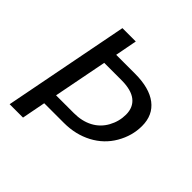

<svg xmlns="http://www.w3.org/2000/svg" viewBox="-173 -803 947 947"><g transform="rotate(45 300.0 -329.5)"><path d="M282.2 -124H145L121.1 0H27.8L155.8 -658.7H249L227.1 -543.9H358.4Q458.5 -543.9 512.2 -502.9Q565.9 -461.9 565.9 -385.7Q565.9 -317.4 529.8 -255.1Q493.7 -192.9 428.5 -158.4Q363.3 -124 282.2 -124ZM470.2 -369.6Q470.2 -419.9 436.3 -447Q402.3 -474.1 333.5 -474.1H213.4L158.7 -192.9H282.7Q339.4 -192.9 381.3 -215.1Q423.3 -237.3 446.8 -279.8Q470.2 -322.3 470.2 -369.6Z"/></g></svg>

Font: Cousine
Style: Italic
Weight: 400
Italic angle: -12°
Monospace: yes
Designer: Steve Matteson
Foundry: Monotype Imaging Inc.
Version: Version 1.21